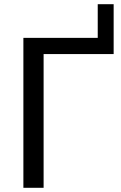

<svg xmlns="http://www.w3.org/2000/svg" viewBox="-20 -898 578 918"><path d="M523.4 -639.6Q439.5 -639.6 188.5 -639.6Q188.5 -480.5 188.5 0Q164.1 0 91.8 0Q91.8 -67.4 91.8 -268.6Q91.8 -380.9 91.8 -716.8Q180.7 -716.8 447.3 -716.8Q447.3 -756.8 447.3 -877.9Q466.8 -877.9 523.4 -877.9Q523.4 -818.4 523.4 -639.6Z"/></svg>

Font: Lato
Style: Regular
Weight: 400
Designer: Lukasz Dziedzic with Adam Twardoch and Botio Nikoltchev
Version: Version 2.015; 2015-08-06; http://www.latofonts.com/